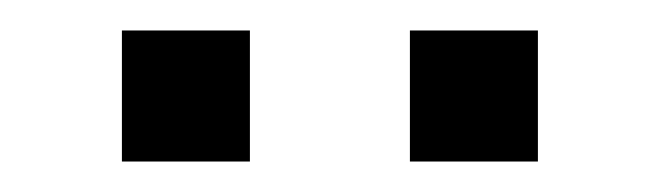

<svg xmlns="http://www.w3.org/2000/svg" viewBox="-20 -740 433 126"><path d="M249 -634V-720H333V-634ZM60 -634V-720H144V-634Z"/></svg>

Font: Instrument Sans Condensed
Style: Regular
Weight: 400
Width: 3
Designer: Rodrigo Fuenzalida
Foundry: fragTYPE
Version: Version 1.000;gftools[0.9.28]